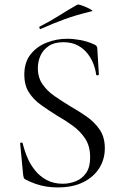

<svg xmlns="http://www.w3.org/2000/svg" viewBox="-20 -805 531 837"><path d="M145 -508Q145 -467 165.5 -437.5Q186 -408 218 -386Q250 -364 286 -342Q323 -321 357.5 -297Q392 -273 414.5 -240Q437 -207 437 -159Q437 -111 413 -72.5Q389 -34 343.5 -11Q298 12 231 12Q207 12 183.5 8.5Q160 5 136.5 -3Q113 -11 90 -23Q85 -26 83.5 -30.5Q82 -35 81 -42L68 -178Q67 -183 72.5 -183.5Q78 -184 79 -180Q86 -150 99 -119Q112 -88 133 -62Q154 -36 184 -20Q214 -4 254 -4Q283 -4 310.5 -15Q338 -26 355.5 -51Q373 -76 373 -119Q373 -168 351.5 -200.5Q330 -233 297 -257Q264 -281 227 -302Q192 -324 159.5 -347Q127 -370 106.5 -401.5Q86 -433 86 -480Q86 -533 113 -567.5Q140 -602 183 -619Q226 -636 272 -636Q300 -636 330 -630.5Q360 -625 389 -612Q397 -609 400.5 -604.5Q404 -600 404 -595L411 -481Q411 -477 406 -476.5Q401 -476 399 -480Q397 -500 388 -524.5Q379 -549 362 -571Q345 -593 319 -607Q293 -621 256 -621Q217 -621 192.5 -604.5Q168 -588 156.5 -562.5Q145 -537 145 -508ZM158 -679Q154 -677 152 -682.5Q150 -688 153 -689Q200 -713 238.5 -737.5Q277 -762 316 -784Q319 -787 331.5 -783Q344 -779 357.5 -773Q371 -767 378.5 -762Q386 -757 380 -756Q313 -740 261 -721Q209 -702 158 -679Z"/></svg>

Font: Cormorant Light
Style: Regular
Weight: 400
Version: Version 4.000